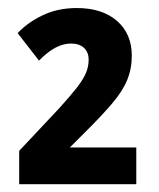

<svg xmlns="http://www.w3.org/2000/svg" viewBox="-20 -874 397 478"><path d="M319.3 -415.5H27.8V-498.5L127.9 -605Q154.8 -634.8 170.7 -655Q186.5 -675.3 193.6 -691.4Q200.7 -707.5 200.7 -725.6Q200.7 -744.1 189 -754.9Q177.2 -765.6 157.2 -765.6Q137.7 -765.6 118.2 -755.4Q98.6 -745.1 77.1 -723.1L23.9 -791.5Q49.3 -818.4 86.7 -836.2Q124 -854 171.4 -854Q234.4 -854 271.2 -822Q308.1 -790 308.1 -735.4Q308.1 -702.6 296.6 -674.8Q285.2 -647 259 -616.2Q232.9 -585.4 189 -542L153.8 -506.8H319.3Z"/></svg>

Font: Open Sans SemiCondensed
Style: Bold
Weight: 700
Width: 4
Designer: Monotype Design Team
Foundry: Monotype Imaging Inc.
Version: Version 3.003